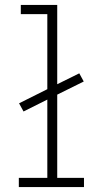

<svg xmlns="http://www.w3.org/2000/svg" viewBox="-20 -755 415 775"><path d="M56 0V-37H171V-353L75 -305L57 -338L171 -395V-698H64V-735H211V-415L300 -459L318 -426L211 -373V-37H319V0Z"/></svg>

Font: Zed Sans Extralight
Style: Regular
Weight: 200
Designer: Belleve Invis
Foundry: Belleve Invis
Version: Version 1.0.0; ttfautohint (v1.8.4)